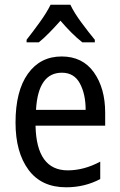

<svg xmlns="http://www.w3.org/2000/svg" viewBox="-20 -786 510 816"><path d="M195 -766Q179 -733 149 -691.5Q119 -650 93 -617V-606H145Q166 -623 189.5 -647Q213 -671 237 -698Q260 -671 283.5 -647.5Q307 -624 330 -606H383V-617Q358 -647 326.5 -689.5Q295 -732 279 -766ZM46 -265Q46 -139 101 -64.5Q156 10 261 10Q340 10 406 -25V-99Q337 -62 268 -62Q135 -62 131 -252H427V-307Q427 -411 379 -478.5Q331 -546 242 -546Q151 -546 98.5 -472.5Q46 -399 46 -265ZM344 -319H133Q142 -477 243 -477Q295 -477 319.5 -431.5Q344 -386 344 -319Z"/></svg>

Font: Noto Sans Display SemiCondensed
Style: Regular
Weight: 400
Width: 4
Designer: Monotype Design team
Foundry: Monotype Imaging Inc.
Version: 1.000